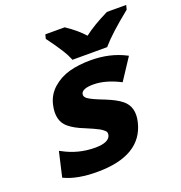

<svg xmlns="http://www.w3.org/2000/svg" viewBox="-138 -885 957 1013"><g transform="rotate(-20 340.5 -378.0)"><path d="M524 -389 518 -392Q440 -431 374 -431Q311 -431 304 -403Q301 -388 317 -376Q337 -361 405 -335Q465 -311 494 -287Q546 -245 527 -164Q486 10 237 10Q126 10 56 -23L52 -25L84 -164L94 -159Q176 -114 270 -114Q348 -114 358 -152Q361 -168 354 -175Q339 -190 322 -198Q304 -208 254 -229Q200 -250 169 -276Q119 -318 138 -402Q150 -456 190.5 -491.5Q231 -527 284 -541.5Q337 -556 404 -556Q512 -556 597 -512L603 -509ZM675 -742 673 -740Q561 -650 514 -595L511 -591H315L314 -595Q302 -624 286 -649Q261 -689 223 -740L221 -742L227 -766H336L337 -765Q397 -725 434 -683Q487 -724 571 -765L572 -766H681Z"/></g></svg>

Font: Passageway
Style: BdIt
Weight: 700
Foundry: Ascender Corporation
Version: Version 1.11